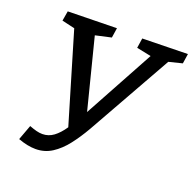

<svg xmlns="http://www.w3.org/2000/svg" viewBox="-126 -828 976 971"><g transform="rotate(20 362.0 -342.5)"><path d="M69 -4 99 -85Q120 -77 137 -72.5Q154 -68 170 -68Q203 -68 230 -88Q257 -108 282 -145L139 -626L70 -642L79 -695L342 -700L334 -647L249 -628L345 -250L550 -626L472 -642L480 -695L724 -700L716 -647L644 -629L389 -176Q358 -122 324.5 -79Q291 -36 251.5 -10.5Q212 15 163 15Q121 15 69 -4Z"/></g></svg>

Font: Bitter Medium
Style: Italic
Weight: 500
Italic angle: -9°
Designer: Sol Matas, and Bitter project Authors
Foundry: Sol Matas
Version: Version 2.001